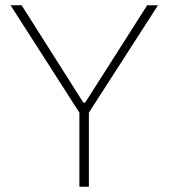

<svg xmlns="http://www.w3.org/2000/svg" viewBox="-20 -708 639 728"><path d="M281 0V-281L20 -688H62L296 -319H303L538 -688H579L317 -281V0Z"/></svg>

Font: Saira Thin
Style: Regular
Weight: 100
Designer: Hector Gatti with collaboration of the Omnibus-Type team
Foundry: Omnibus-Type
Version: Version 1.101